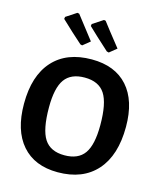

<svg xmlns="http://www.w3.org/2000/svg" viewBox="-129 -977 902 1080"><g transform="rotate(15 321.5 -437.5)"><path d="M301 -749 259 -715 248 -718Q190 -769 123 -833L125 -845L186 -885L197 -883Q200 -879 301 -749ZM456 -749 414 -715 402 -718Q318 -794 278 -833L280 -845L341 -885L351 -883Q378 -847 456 -749ZM333 -653Q469 -653 542.5 -570.5Q616 -488 616 -336Q616 -170 536 -80Q456 10 310 10Q175 10 101.5 -74.5Q28 -159 28 -314Q28 -477 107.5 -565Q187 -653 333 -653ZM321 -544Q241 -544 205 -494Q169 -444 169 -331Q169 -202 204.5 -147Q240 -92 322 -92Q402 -92 438 -142.5Q474 -193 474 -308Q474 -435 438.5 -489.5Q403 -544 321 -544Z"/></g></svg>

Font: Alegreya Sans SC
Style: Bold
Weight: 700
Designer: Juan Pablo del Peral
Foundry: Huerta Tipografica
Version: Version 2.007